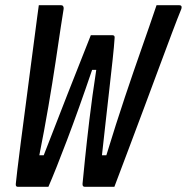

<svg xmlns="http://www.w3.org/2000/svg" viewBox="-20 -720 722 742"><path d="M130 -700H215Q227 -700 226 -686Q223 -670 215 -616Q207 -562 195 -482Q183 -402 167 -308.5Q151 -215 132 -120H149Q196 -242 241.5 -357.5Q287 -473 331 -584H414Q424 -584 423 -574Q421 -542 415.5 -491.5Q410 -441 403 -379Q396 -317 388.5 -250.5Q381 -184 374 -120H391Q429 -244 463 -345.5Q497 -447 527.5 -533.5Q558 -620 585 -700H672Q685 -700 681 -686Q667 -652 645 -593.5Q623 -535 595.5 -461Q568 -387 538 -306.5Q508 -226 478 -146.5Q448 -67 422 2H308Q298 2 299 -10Q302 -42 308.5 -105.5Q315 -169 325.5 -257.5Q336 -346 352 -450H336Q284 -297 239 -178.5Q194 -60 167 2H49Q40 2 41 -9Q42 -20 47 -63Q52 -106 60.5 -171Q69 -236 79 -312Q89 -388 99 -465.5Q109 -543 118 -610Q121 -633 124 -656Q127 -679 130 -700Z"/></svg>

Font: Recursive Mn Lnr St Med
Style: Italic
Weight: 500
Italic angle: -15°
Monospace: yes
Version: Version 1.079;hotconv 1.0.112;makeotfexe 2.5.65598; ttfautoh